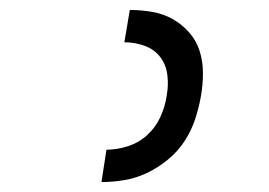

<svg xmlns="http://www.w3.org/2000/svg" viewBox="-20 -800 540 386"><path d="M184 -434 194 -499Q215 -499 237 -506Q259 -513 276 -528.5Q293 -544 302.5 -565Q312 -586 315 -607Q319 -628 316.5 -649Q314 -670 302 -685.5Q290 -701 270.5 -708Q251 -715 230 -715L241 -780Q264 -780 286.5 -776Q309 -772 327.5 -761.5Q346 -751 360.5 -734.5Q375 -718 381.5 -697Q388 -676 388 -653Q388 -630 384 -607Q380 -584 372.5 -561Q365 -538 351.5 -517Q338 -496 318 -479.5Q298 -463 276 -452.5Q254 -442 230.5 -438Q207 -434 184 -434Z"/></svg>

Font: Iosevka Fixed
Style: Italic
Weight: 400
Italic angle: -9°
Monospace: yes
Designer: Belleve Invis
Foundry: Belleve Invis
Version: Version 33.2.4